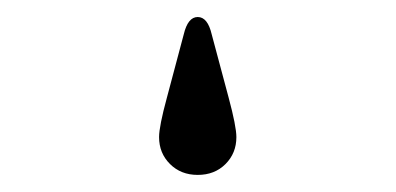

<svg xmlns="http://www.w3.org/2000/svg" viewBox="-20 53 470 228"><path d="M168.9 215.8Q168.9 203.1 178.2 168.9L198.2 93.8Q203.1 73.2 214.8 73.2Q226.6 73.2 231.4 93.8L251.5 168.9Q260.7 203.1 260.7 215.8Q260.7 234.9 247.8 247.8Q234.9 260.7 214.8 260.7Q194.8 260.7 181.9 247.8Q168.9 234.9 168.9 215.8Z"/></svg>

Font: Theano Didot
Style: Regular
Weight: 400
Designer: Alexey Kryukov
Version: Version 2.0